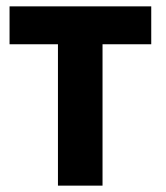

<svg xmlns="http://www.w3.org/2000/svg" viewBox="-20 -583 520 603"><path d="M302 -545V0H162V-545ZM10 -444V-563H455V-444Z"/></svg>

Font: Darker Grotesque Black
Style: Regular
Weight: 900
Designer: Gabriel Lam
Foundry: TypeRant
Version: Version 1.000;gftools[0.9.28]